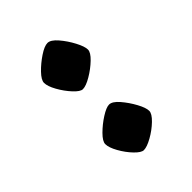

<svg xmlns="http://www.w3.org/2000/svg" viewBox="-12 -860 432 432"><g transform="rotate(45 204.0 -643.5)"><path d="M295 -582Q286 -582 272.5 -595.5Q259 -609 248.5 -625.5Q238 -642 238 -651Q238 -661 252.5 -673.5Q267 -686 284.5 -695.5Q302 -705 312 -705Q321 -705 334 -691.5Q347 -678 356.5 -661Q366 -644 366 -634Q366 -626 353 -613.5Q340 -601 323 -591.5Q306 -582 295 -582ZM100 -582Q91 -582 77.5 -595Q64 -608 53 -624.5Q42 -641 42 -651Q42 -661 56.5 -673.5Q71 -686 89 -695.5Q107 -705 117 -705Q126 -705 139 -691.5Q152 -678 162 -661Q172 -644 172 -634Q172 -626 158.5 -613.5Q145 -601 128 -591.5Q111 -582 100 -582Z"/></g></svg>

Font: Texturina
Style: Regular
Weight: 400
Designer: Guillermo Torres Carreño
Foundry: Omnibus-Type
Version: Version 1.002; ttfautohint (v1.8.3)